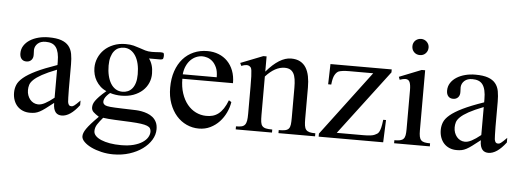

<svg xmlns="http://www.w3.org/2000/svg" viewBox="-54 -801 3164 1171"><g transform="rotate(5 1528.5 -215.5)"><path d="M443.8 -64.5Q388.7 8.3 336.9 8.3Q326.2 8.3 316.7 4.9Q307.1 1.5 300 -6.8Q293 -15.1 288.8 -29.1Q284.7 -43 284.7 -64.5Q255.4 -41.5 236.1 -27.1Q216.8 -12.7 201.9 -4.9Q187 2.9 173.6 5.6Q160.2 8.3 142.6 8.3Q118.7 8.3 99.1 0.2Q79.6 -7.8 65.4 -22.7Q51.3 -37.6 43.5 -58.8Q35.6 -80.1 35.6 -106Q35.6 -130.9 44.7 -153.3Q53.7 -175.8 80.6 -198.5Q107.4 -221.2 156.2 -245.1Q205.1 -269 284.7 -296.4V-314.9Q284.7 -347.2 279.5 -369.1Q274.4 -391.1 264.2 -405Q253.9 -418.9 238.3 -425Q222.7 -431.2 201.2 -431.2Q170.4 -431.2 152.8 -415.3Q135.3 -399.4 133.8 -376.5L134.8 -347.2Q135.7 -326.2 124.3 -313.7Q112.8 -301.3 94.2 -301.3Q74.7 -301.3 64 -313.7Q53.2 -326.2 53.2 -348.1Q53.2 -374.5 66.7 -395.3Q80.1 -416 102.8 -430.4Q125.5 -444.8 155 -452.4Q184.6 -460 216.8 -460Q265.1 -460 294.7 -449.5Q324.2 -439 340.3 -419.2Q356.4 -399.4 361.6 -371.1Q366.7 -342.8 366.7 -307.6V-155.3Q366.7 -124 367.7 -104Q368.7 -84 369.1 -77.1Q371.6 -64 376.5 -58.6Q381.3 -53.2 390.6 -53.2Q395 -53.2 398.9 -54.4Q402.8 -55.7 408.2 -59.6Q413.6 -63.5 421.9 -71.3Q430.2 -79.1 443.8 -92.8ZM284.7 -267.6Q228 -245.6 195.1 -227.3Q162.1 -209 145 -192.4Q127.9 -175.8 123.3 -160.4Q118.7 -145 118.7 -128.9Q118.7 -111.3 124 -96.7Q129.4 -82 138.4 -71Q147.5 -60.1 159.9 -53.7Q172.4 -47.4 186.5 -46.9Q205.6 -45.9 229.7 -58.6Q253.9 -71.3 284.7 -96.2Z M926.3 -407.7Q926.3 -405.3 925.3 -398.7Q924.3 -392.1 921.9 -388.7Q919.4 -386.7 915.3 -386Q911.1 -385.3 906.2 -384.8Q900.9 -384.3 894.5 -384.8H837.4Q850.1 -367.7 856.9 -345.5Q863.8 -323.2 863.8 -295.4Q864.3 -264.6 852.5 -237.3Q840.8 -210 818.1 -189.2Q795.4 -168.5 762.7 -156.2Q730 -144 688 -144Q670.9 -144 653.8 -146.5Q636.7 -148.9 619.6 -154.3Q609.9 -147 601.1 -137.2Q592.3 -127.4 587.4 -117.4Q582.5 -107.4 582.8 -97.9Q583 -88.4 590.3 -81.5Q593.3 -78.6 597.4 -76.7Q601.6 -74.7 608.9 -73Q616.2 -71.3 627.9 -70.1Q639.6 -68.8 658 -68.1Q676.3 -67.4 702.4 -66.4Q728.5 -65.4 764.6 -64.5Q773.4 -64.5 788.3 -63.7Q803.2 -63 820.8 -59.8Q838.4 -56.6 856 -50Q873.5 -43.5 888.2 -32Q902.8 -20.5 911.9 -2.4Q920.9 15.6 920.9 41.5Q920.9 75.2 901.9 106.7Q882.8 138.2 849.1 162.8Q815.4 187.5 769.8 202.1Q724.1 216.8 670.4 216.8Q633.3 216.8 597.9 208.5Q562.5 200.2 535.2 187Q507.8 173.8 491 157Q474.1 140.1 474.1 123Q474.1 113.3 478.3 102.1Q482.4 90.8 492.4 76.2Q502.4 61.5 519.8 42Q537.1 22.5 563.5 -3.9Q541 -18.1 529.3 -29.3Q517.6 -40.5 517.6 -57.6Q517.6 -66.4 520.3 -75.9Q522.9 -85.4 531.2 -97.7Q539.6 -109.9 554.9 -126Q570.3 -142.1 595.7 -163.6Q574.2 -172.9 558.3 -187.7Q542.5 -202.6 531.7 -220.5Q521 -238.3 515.9 -258.5Q510.7 -278.8 510.7 -299.3Q510.7 -330.6 522.9 -359.6Q535.2 -388.7 557.9 -410.9Q580.6 -433.1 613.8 -446.5Q647 -460 688.5 -460Q717.3 -460 737.8 -454.6Q758.3 -449.2 775.6 -443.1Q793 -437 810.5 -431.6Q828.1 -426.3 851.1 -426.3Q866.2 -426.3 876.2 -427Q886.2 -427.7 893.6 -428.2Q900.9 -428.7 906.7 -428.7Q913.1 -428.7 919.9 -427.2Q926.3 -425.8 926.3 -407.7ZM777.3 -282.7Q777.3 -317.4 770.8 -345.7Q764.2 -374 751.5 -394.3Q738.8 -414.6 720.9 -425.8Q703.1 -437 680.2 -437Q662.6 -437 647.2 -430.4Q631.8 -423.8 620.4 -409.4Q608.9 -395 602.3 -373Q595.7 -351.1 595.7 -320.3Q595.7 -287.1 602.3 -259.3Q608.9 -231.4 621.3 -211.2Q633.8 -190.9 651.9 -179.7Q669.9 -168.5 693.4 -168.5Q710.9 -168.5 726.3 -175Q741.7 -181.6 753.2 -195.6Q764.6 -209.5 771 -231Q777.3 -252.4 777.3 -282.7ZM885.3 59.6Q885.3 47.9 880.1 39.3Q875 30.8 861.1 25.1Q847.2 19.5 823 16.1Q798.8 12.7 760.3 10.7Q705.1 8.3 662.6 6.3Q620.1 4.4 590.3 0Q569.3 24.4 556.9 43.7Q544.4 63 544.4 85.4Q544.4 101.1 556.6 114Q568.8 127 591.3 136.5Q613.8 146 644.8 151.4Q675.8 156.7 713.4 156.7Q757.3 156.7 789.6 148.2Q821.8 139.6 843 125.7Q864.3 111.8 874.8 94.5Q885.3 77.1 885.3 59.6Z M1360.8 -163.6Q1356 -130.9 1340.8 -98.9Q1325.7 -66.9 1302.2 -41.7Q1278.8 -16.6 1247.1 -1Q1215.3 14.6 1176.8 14.6Q1137.2 14.6 1101.6 -1.7Q1065.9 -18.1 1039.3 -48.6Q1012.7 -79.1 997.1 -122.3Q981.4 -165.5 981.4 -218.8Q981.4 -275.4 996.8 -320.3Q1012.2 -365.2 1039.8 -396.5Q1067.4 -427.7 1105.5 -444.3Q1143.6 -460.9 1189 -460.9Q1226.1 -460.9 1257.6 -448.5Q1289.1 -436 1312 -412.6Q1335 -389.2 1347.9 -355.5Q1360.8 -321.8 1360.8 -279.3H1050.8Q1050.8 -229.5 1064 -189.9Q1077.1 -150.4 1099.6 -123Q1122.1 -95.7 1151.6 -81.3Q1181.2 -66.9 1213.9 -66.4Q1235.8 -65.9 1254.6 -71Q1273.4 -76.2 1289.6 -88.6Q1305.7 -101.1 1319.6 -121.8Q1333.5 -142.6 1345.2 -173.3ZM1258.8 -306.6Q1258.8 -343.8 1248 -366.9Q1237.3 -390.1 1222.2 -403.3Q1207 -416.5 1190.4 -421.4Q1173.8 -426.3 1161.6 -426.3Q1142.1 -426.3 1123.3 -418.5Q1104.5 -410.6 1089.4 -395.5Q1074.2 -380.4 1064 -357.9Q1053.7 -335.4 1050.8 -306.6Z M1663.6 0V-18.6Q1688.5 -18.6 1702.9 -21.7Q1717.3 -24.9 1724.9 -33.9Q1732.4 -43 1734.4 -59.1Q1736.3 -75.2 1736.3 -101.1V-283.7Q1736.3 -314 1732.9 -336.2Q1729.5 -358.4 1721.2 -372.6Q1712.9 -386.7 1699.7 -393.6Q1686.5 -400.4 1666.5 -400.4Q1638.2 -400.4 1609.1 -384.8Q1580.1 -369.1 1550.8 -336.9V-101.1Q1550.8 -74.7 1553 -58.6Q1555.2 -42.5 1563 -33.7Q1570.8 -24.9 1585.2 -21.7Q1599.6 -18.6 1624 -18.6V0H1401.9V-18.6Q1422.9 -18.6 1436 -21.7Q1449.2 -24.9 1456.5 -34.2Q1463.9 -43.5 1466.6 -59.6Q1469.2 -75.7 1469.2 -101.1V-267.6Q1469.2 -307.6 1468.3 -330.6Q1467.3 -353.5 1465.6 -365.7Q1463.9 -377.9 1461.2 -382.3Q1458.5 -386.7 1454.6 -389.6Q1438.5 -403.8 1401.9 -388.7L1394 -406.2L1530.8 -460H1550.8V-366.7Q1630.4 -460 1701.2 -460Q1733.9 -460 1756.3 -448Q1778.8 -436 1792.5 -414.1Q1806.2 -392.1 1812.3 -361.3Q1818.4 -330.6 1818.4 -293V-101.1Q1818.4 -76.2 1820.8 -60.1Q1823.2 -43.9 1830.6 -34.9Q1837.9 -25.9 1851.6 -22.2Q1865.2 -18.6 1887.7 -18.6V0Z M2017.6 -32.7H2181.6Q2231.9 -32.7 2249.5 -41.5Q2257.8 -45.4 2264.2 -49.3Q2270.5 -53.2 2275.6 -62.3Q2280.8 -71.3 2285.2 -88.6Q2289.6 -106 2293 -136.7H2310.1L2304.7 0H1909.7V-18.6L2207.5 -414.1H2059.6Q2036.6 -414.1 2021.2 -411.9Q2005.9 -409.7 1997.1 -406.7Q1982.9 -400.4 1972.7 -381.8Q1962.4 -363.3 1958.5 -323.2H1939.5L1942.9 -447.3H2317.9V-429.2Z M2530.3 -599.6Q2530.3 -578.6 2516.4 -564Q2502.4 -549.3 2481 -549.3Q2459.5 -549.3 2445.3 -563.5Q2431.2 -577.6 2431.2 -599.6Q2431.2 -610.4 2435.1 -619.4Q2439 -628.4 2445.8 -634.8Q2452.6 -641.1 2461.7 -644.8Q2470.7 -648.4 2481 -648.4Q2491.2 -648.4 2500.2 -644.5Q2509.3 -640.6 2515.9 -634Q2522.5 -627.4 2526.4 -618.7Q2530.3 -609.9 2530.3 -599.6ZM2371.6 0V-18.6Q2392.6 -18.6 2406 -21.5Q2419.4 -24.4 2427 -32.5Q2434.6 -40.5 2437.3 -54.9Q2439.9 -69.3 2439.9 -91.8V-331.1Q2439.9 -363.3 2432.9 -379.9Q2425.8 -396.5 2406.2 -396.5Q2399.4 -396.5 2391.1 -394.5Q2382.8 -392.6 2371.6 -388.7L2365.2 -406.2L2500.5 -460H2521.5V-91.8Q2521.5 -69.3 2524.4 -54.9Q2527.3 -40.5 2534.9 -32.5Q2542.5 -24.4 2555.9 -21.5Q2569.3 -18.6 2590.3 -18.6V0Z M3056.2 -64.5Q3001 8.3 2949.2 8.3Q2938.5 8.3 2929 4.9Q2919.4 1.5 2912.4 -6.8Q2905.3 -15.1 2901.1 -29.1Q2897 -43 2897 -64.5Q2867.7 -41.5 2848.4 -27.1Q2829.1 -12.7 2814.2 -4.9Q2799.3 2.9 2785.9 5.6Q2772.5 8.3 2754.9 8.3Q2731 8.3 2711.4 0.2Q2691.9 -7.8 2677.7 -22.7Q2663.6 -37.6 2655.8 -58.8Q2647.9 -80.1 2647.9 -106Q2647.9 -130.9 2657 -153.3Q2666 -175.8 2692.9 -198.5Q2719.7 -221.2 2768.6 -245.1Q2817.4 -269 2897 -296.4V-314.9Q2897 -347.2 2891.8 -369.1Q2886.7 -391.1 2876.5 -405Q2866.2 -418.9 2850.6 -425Q2835 -431.2 2813.5 -431.2Q2782.7 -431.2 2765.1 -415.3Q2747.6 -399.4 2746.1 -376.5L2747.1 -347.2Q2748 -326.2 2736.6 -313.7Q2725.1 -301.3 2706.5 -301.3Q2687 -301.3 2676.3 -313.7Q2665.5 -326.2 2665.5 -348.1Q2665.5 -374.5 2679 -395.3Q2692.4 -416 2715.1 -430.4Q2737.8 -444.8 2767.3 -452.4Q2796.9 -460 2829.1 -460Q2877.4 -460 2907 -449.5Q2936.5 -439 2952.6 -419.2Q2968.8 -399.4 2973.9 -371.1Q2979 -342.8 2979 -307.6V-155.3Q2979 -124 2980 -104Q2981 -84 2981.4 -77.1Q2983.9 -64 2988.8 -58.6Q2993.7 -53.2 3002.9 -53.2Q3007.3 -53.2 3011.2 -54.4Q3015.1 -55.7 3020.5 -59.6Q3025.9 -63.5 3034.2 -71.3Q3042.5 -79.1 3056.2 -92.8ZM2897 -267.6Q2840.3 -245.6 2807.4 -227.3Q2774.4 -209 2757.3 -192.4Q2740.2 -175.8 2735.6 -160.4Q2731 -145 2731 -128.9Q2731 -111.3 2736.3 -96.7Q2741.7 -82 2750.7 -71Q2759.8 -60.1 2772.2 -53.7Q2784.7 -47.4 2798.8 -46.9Q2817.9 -45.9 2842 -58.6Q2866.2 -71.3 2897 -96.2Z"/></g></svg>

Font: Doulos SIL APac
Style: Regular
Weight: 400
Designer: Walt Agee, Victor Gaultney, Peter Martin, Debbi Hosken, Becca Hirsbrunner
Foundry: SIL International
Version: Version 5.000